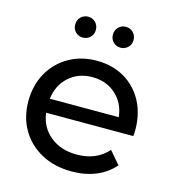

<svg xmlns="http://www.w3.org/2000/svg" viewBox="-109 -818 830 915"><g transform="rotate(15 306.0 -360.5)"><path d="M327 6Q242 6 177.5 -29Q113 -64 77.5 -125Q42 -186 42 -265Q42 -344 76.5 -405Q111 -466 171.5 -500.5Q232 -535 308 -535Q385 -535 444 -501Q503 -467 536.5 -405.5Q570 -344 570 -262Q570 -256 569.5 -248Q569 -240 568 -233H138Q147 -163 199 -120.5Q251 -78 330 -78Q426 -78 483 -142L536 -80Q500 -38 446.5 -16Q393 6 327 6ZM138 -302H478Q471 -369 424.5 -411.5Q378 -454 308 -454Q239 -454 192.5 -412Q146 -370 138 -302ZM214 -624Q193 -624 178 -638.5Q163 -653 163 -675Q163 -698 178 -712.5Q193 -727 214 -727Q235 -727 250 -712.5Q265 -698 265 -675Q265 -653 250 -638.5Q235 -624 214 -624ZM400 -624Q379 -624 364 -638.5Q349 -653 349 -675Q349 -698 364 -712.5Q379 -727 400 -727Q421 -727 436 -712.5Q451 -698 451 -675Q451 -653 436 -638.5Q421 -624 400 -624Z"/></g></svg>

Font: Montserrat Medium
Style: Regular
Weight: 500
Designer: Julieta Ulanovsky
Foundry: Julieta Ulanovsky
Version: Version 9.000; ttfautohint (v1.8.4.7-5d5b)